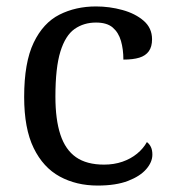

<svg xmlns="http://www.w3.org/2000/svg" viewBox="-20 -566 532 596"><path d="M283 10Q217 10 165.5 -18Q114 -46 84.5 -106.5Q55 -167 55 -265Q55 -372 84.5 -433.5Q114 -495 164.5 -520.5Q215 -546 278 -546Q320 -546 360 -535Q400 -524 426 -501.5Q452 -479 452 -444Q452 -421 442 -407Q432 -393 412.5 -387Q393 -381 363 -381Q363 -413 355.5 -439Q348 -465 330 -480.5Q312 -496 278 -496Q240 -496 211.5 -476Q183 -456 167.5 -406Q152 -356 152 -266Q152 -195 167.5 -148Q183 -101 216 -78Q249 -55 303 -55Q334 -55 360 -64Q386 -73 405.5 -89Q425 -105 436 -125Q444 -119 448.5 -109.5Q453 -100 453 -86Q453 -63 434 -41Q415 -19 377.5 -4.5Q340 10 283 10Z"/></svg>

Font: Noto Serif Hebrew
Style: Regular
Weight: 400
Designer: Monotype Design Team
Foundry: Monotype Imaging Inc.
Version: Version 2.003